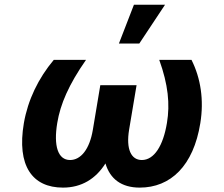

<svg xmlns="http://www.w3.org/2000/svg" viewBox="-20 -806 975 835"><path d="M354 -545.5H213.8C146.7 -465.6 101.2 -371.1 83.8 -270.6C52.2 -84.5 120.7 9.9 253.9 9.9C334.5 9.9 396.3 -28.1 438.6 -95.2C458.5 -28.1 507.8 9.9 587.7 9.9C721.6 9.9 821.4 -84.5 851.2 -270.6C867.5 -371.1 853 -465.6 812.9 -545.5H672.6C711.3 -438.2 719.8 -353.3 706 -271.3C689.6 -171.2 649.9 -110.1 596.9 -110.1C550.8 -110.1 527.3 -156.2 541.5 -242.2L573.9 -435.4H416.2L383.9 -242.2C369.7 -156.2 331 -110.1 284.8 -110.1C231.9 -110.1 212.4 -171.2 229 -271.3C242.5 -353.3 279.1 -438.2 354 -545.5ZM497.2 -616.8H585.9L697.8 -785.5H562.5Z"/></svg>

Font: Margiela Sans
Style: Bold Italic
Weight: 700
Italic angle: -9.39999°
Designer: Stefan Endress, Andreas Faust
Version: Version 1.100;FEAKit 1.0